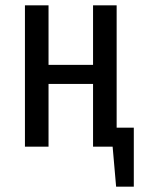

<svg xmlns="http://www.w3.org/2000/svg" viewBox="-20 -547 529 716"><path d="M415 -71H479V149H413L400 0H327V-234H161V0H73V-527H161V-305H327V-527H415Z"/></svg>

Font: Fira Sans Extra Condensed
Style: Regular
Weight: 400
Width: 1
Designer: Carrois Corporate & Edenspiekermann AG
Foundry: Carrois Corporate GbR & Edenspiekermann AG
Version: Version 4.203